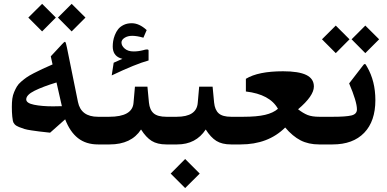

<svg xmlns="http://www.w3.org/2000/svg" viewBox="-20 -750 2011 997"><path d="M352.1 -730 423.8 -658.7 352.1 -586.9 280.8 -658.7ZM198.7 -730 270 -658.7 198.7 -586.9 127 -658.7ZM255.4 -197.8Q271 -197.8 301.3 -198.7L273.4 -321.8Q202.6 -300.3 159.4 -278.8Q116.2 -257.3 116.2 -233.9Q116.2 -214.4 156.7 -206.1Q197.3 -197.8 255.4 -197.8ZM498.5 0H488.8Q426.8 0 385 -32.7Q343.3 -65.4 318.4 -130.4L240.2 -61Q235.8 -61.5 226.6 -62.5Q197.8 -65.4 183.1 -67.4Q168.5 -69.3 144.3 -72.8Q120.1 -76.2 106.9 -80.3Q93.8 -84.5 78.9 -90.3Q64 -96.2 56.4 -104.2Q48.8 -112.3 46.9 -122.1Q44.9 -132.3 43.7 -144.8Q42.5 -157.2 42 -168.7Q41.5 -180.2 41.5 -194.8Q41.5 -218.3 43.9 -237.1Q46.4 -255.9 53.5 -272.2Q60.5 -288.6 67.9 -301Q75.2 -313.5 90.3 -326.4Q105.5 -339.4 118.4 -348.4Q131.3 -357.4 155.8 -370.1Q180.2 -382.8 199.5 -391.6Q218.8 -400.4 252.9 -415.5L243.7 -457.5L296.9 -514.6Q298.8 -516.6 301.8 -520Q314.5 -534.7 318.4 -532.5Q322.3 -530.3 327.6 -502.9L384.8 -220.7Q400.4 -143.6 488.8 -143.6H498.5Q510.7 -143.6 510.7 -96.2V-60.5Q510.7 0 498.5 0Z M560.1 -358.4 570.3 -424.3 604.5 -439.5 615.7 -444.3 604 -448.2Q565.4 -462.9 565.4 -508.8Q565.4 -522.5 567.6 -536.6Q569.8 -550.8 576.4 -567.9Q583 -585 593.3 -598.1Q603.5 -611.3 621.8 -620.4Q640.1 -629.4 664.1 -629.4Q703.1 -629.4 741.7 -593.8L724.6 -554.2Q691.4 -564 666.5 -564Q643.1 -564 627 -553.7Q610.8 -543.5 610.8 -529.3Q610.8 -512.2 627.7 -497.6Q644.5 -482.9 673.8 -482.9Q699.2 -482.9 724.6 -489.7Q729 -491.2 733.9 -492.2Q738.8 -493.2 742.7 -493.2Q747.6 -493.2 749.5 -491.9Q751.5 -490.7 751.5 -487.3V-436Q685.1 -418 560.1 -358.4ZM493.7 -143.6H546.9Q667.5 -143.6 673.3 -215.8L680.7 -299.8H745.6L753.4 -217.3Q757.3 -179.2 778.1 -161.4Q798.8 -143.6 844.2 -143.6H854Q866.2 -143.6 866.2 -96.2V-60.5Q866.2 0 854 0H843.8Q796.9 0 767.6 -18.3Q738.3 -36.6 712.4 -77.6Q662.1 0 549.3 0H493.7Q466.8 0 466.8 -70.3V-86.4Q466.8 -143.6 493.7 -143.6Z M941.4 75.7 1017.1 151.4 941.4 226.6 866.2 151.4ZM849.1 0Q822.3 0 822.3 -70.3V-86.4Q822.3 -143.6 849.1 -143.6H897.5Q1001 -143.6 1006.8 -215.8L1014.2 -299.8H1084L1091.8 -217.3Q1095.7 -179.2 1115.7 -161.4Q1135.7 -143.6 1180.2 -143.6H1189.9Q1202.1 -143.6 1202.1 -96.2V-60.5Q1202.1 0 1189.9 0H1179.7Q1132.8 0 1103.5 -18.3Q1074.2 -36.6 1048.3 -77.6Q997.6 0 899.9 0Z M1449.7 -379.9Q1531.2 -379.9 1570.6 -360.6Q1609.9 -341.3 1609.9 -300.8Q1609.9 -252 1527.8 -182.6Q1554.2 -162.1 1577.4 -152.8Q1600.6 -143.6 1638.7 -143.6H1658.2Q1670.4 -143.6 1670.4 -96.2V-60.5Q1670.4 0 1658.2 0H1637.2Q1582 0 1540.8 -21.2Q1499.5 -42.5 1460.9 -87.9Q1372.6 0 1229.5 0H1185.1Q1158.2 0 1158.2 -70.3V-86.4Q1158.2 -143.6 1185.1 -143.6H1243.2Q1314 -143.6 1356.4 -153.6Q1398.9 -163.6 1423.3 -185.1Q1381.3 -260.3 1256.8 -274.9V-340.8Q1320.8 -379.9 1449.7 -379.9Z M1929.2 -230Q1929.2 -120.6 1871.1 -60.3Q1813 0 1707 0H1653.3Q1626.5 0 1626.5 -70.3V-86.4Q1626.5 -143.6 1653.3 -143.6H1709Q1775.4 -143.6 1804.4 -150.4Q1833.5 -157.2 1833.5 -182.1Q1833.5 -221.7 1793 -316.9L1859.4 -402.8Q1866.2 -411.6 1868.4 -414.3Q1870.6 -417 1873.8 -417.5Q1877 -418 1879.2 -414.6Q1881.3 -411.1 1886.2 -402.8Q1929.2 -328.6 1929.2 -230ZM1877 -617.2 1948.7 -545.9 1877 -474.1 1805.7 -545.9ZM1723.6 -617.2 1794.9 -545.9 1723.6 -474.1 1651.9 -545.9Z"/></svg>

Font: Sahel SemiBold FD
Style: SemiBold-FD
Weight: 600
Foundry: Saber Rastikerdar (saber.rastikerdar@gmail.com)
Version: Version 3.3.0